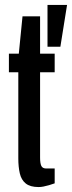

<svg xmlns="http://www.w3.org/2000/svg" viewBox="-20 -744 291 776"><path d="M136 12Q102 12 84 -2.5Q66 -17 60 -43.5Q54 -70 54 -104V-452H16V-527H56L71 -678H142V-527H201V-452H142V-107Q142 -84 147 -73.5Q152 -63 167 -63H201V-3Q190 1 178 4.5Q166 8 155.5 10Q145 12 136 12ZM172 -555V-724H251L224 -555Z"/></svg>

Font: Archivo ExtraCondensed Medium
Style: Regular
Weight: 500
Width: 2
Designer: Hector Gatti
Foundry: Omnibus-Type
Version: Version 2.001